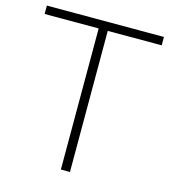

<svg xmlns="http://www.w3.org/2000/svg" viewBox="-110 -829 816 918"><g transform="rotate(15 298.0 -370.0)"><path d="M276 0V-698.5H8.5V-740H588V-698.5H321V0Z"/></g></svg>

Font: Encode Sans Semi Expanded ExtraLight
Style: Regular
Weight: 200
Width: 6
Designer: Multiple Designers
Foundry: Impallari Type
Version: Version 3.000; ttfautohint (v1.8.3) -l 8 -r 50 -G 200 -x 14 